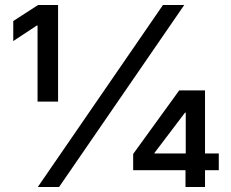

<svg xmlns="http://www.w3.org/2000/svg" viewBox="-20 -747 922 767"><path d="M716 -727 216 0H131L631 -727ZM127 -645 33 -583V-663L132 -727H212V-341H130V-645ZM696 -386H799V-134H854V-67H799V0H721V-67H512V-132ZM719 -297 597 -136V-134H722V-297Z"/></svg>

Font: Sinter Medium
Style: Regular
Weight: 500
Foundry: Adobe & rsms
Version: Version 1.000